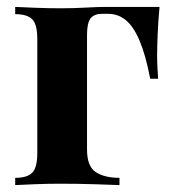

<svg xmlns="http://www.w3.org/2000/svg" viewBox="-20 -536 507 556"><path d="M442 -516Q438 -474 436.5 -435.5Q435 -397 435 -376Q435 -357 436 -338.5Q437 -320 438 -308H415Q402 -376 384.5 -417.5Q367 -459 344.5 -477.5Q322 -496 293 -496Q289 -496 284.5 -496Q280 -496 275 -496Q253 -496 242.5 -483Q232 -470 232 -435V-103Q232 -54 257.5 -37.5Q283 -21 326 -21V0Q300 -1 253.5 -2.5Q207 -4 154 -4Q117 -4 80 -2.5Q43 -1 24 0V-21Q59 -21 73.5 -36Q88 -51 88 -93V-423Q88 -465 73.5 -480Q59 -495 24 -495V-516Q43 -515 81.5 -513.5Q120 -512 156 -512Q193 -512 228.5 -514Q264 -516 287 -516Z"/></svg>

Font: Playfair Display
Style: Bold
Weight: 700
Designer: Claus Eggers Sørensen
Foundry: Claus Eggers Sørensen
Version: Version 1.203